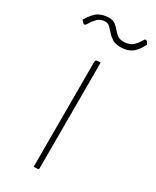

<svg xmlns="http://www.w3.org/2000/svg" viewBox="-232 -725 631 776"><g transform="rotate(30 83.0 -337.0)"><path d="M71 0V-485Q71 -493 73 -496Q75 -499 80.5 -499.5Q86 -500 95 -500V-10Q95 -5 94 -3Q93 -1 88 -0.5Q83 0 71 0ZM131 -594Q108 -594 94 -603Q80 -612 70 -623.5Q60 -635 51 -644Q42 -653 29 -653Q8 -653 -5.5 -640Q-19 -627 -26.5 -613.5Q-34 -600 -39 -600Q-42 -600 -46 -603.5Q-50 -607 -52.5 -610.5Q-55 -614 -55 -614Q-32 -652 -11.5 -663Q9 -674 35 -674Q53 -674 64 -665.5Q75 -657 83.5 -646.5Q92 -636 103 -627.5Q114 -619 131 -619Q159 -619 173.5 -632Q188 -645 195 -658Q202 -671 206 -671Q211 -671 214 -667.5Q217 -664 219 -660Q221 -656 221 -656Q216 -646 209 -635Q202 -624 192 -614.5Q182 -605 167 -599.5Q152 -594 131 -594Z"/></g></svg>

Font: Yanone Kaffeesatz ExtraLight ExtraLight
Style: Regular
Weight: 250
Version: Version 2.003